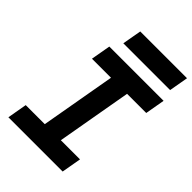

<svg xmlns="http://www.w3.org/2000/svg" viewBox="-252 -988 1097 1097"><g transform="rotate(45 296.0 -439.5)"><path d="M28.3 0H466.8L487.8 -119.1H333L413.1 -574.2H567.9L588.9 -693.4H150.4L129.4 -574.2H283.2L203.1 -119.1H49.3ZM193.8 -763.2H571.8L592.3 -879.4H214.4Z"/></g></svg>

Font: Cascadia Code NF
Style: Bold Italic
Weight: 700
Italic angle: -10°
Monospace: yes
Designer: Aaron Bell
Foundry: Saja Typeworks
Version: Version 2404.023